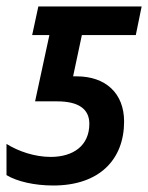

<svg xmlns="http://www.w3.org/2000/svg" viewBox="-29 -561 456 591"><path d="M135 10C277 10 353 -70 353 -187C353 -274 296 -326 207 -326H196L223 -453H389L407 -541H89L70 -453H123L79 -249H147C212 -249 246 -226 246 -180C246 -113 197 -78 127 -78C78 -78 28 -95 -9 -118V-22C24 -2 78 10 135 10Z"/></svg>

Font: Noto Sans Display SemiCondensed Medium
Style: Italic
Weight: 500
Width: 4
Italic angle: -12°
Designer: Monotype Design Team
Foundry: Monotype Imaging Inc.
Version: Version 1.900